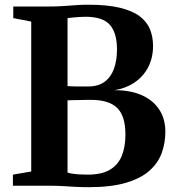

<svg xmlns="http://www.w3.org/2000/svg" viewBox="-20 -770 726 796"><path d="M109.5 -59V-680.5L35 -695V-743H183.5Q214.5 -743 241.2 -744.8Q268 -746.5 293.2 -748.5Q318.5 -750.5 345 -750.5Q424.5 -750.5 476.5 -738Q528.5 -725.5 558.8 -702.8Q589 -680 601.8 -648.8Q614.5 -617.5 614.5 -580Q614.5 -530 594.2 -491.2Q574 -452.5 537.8 -428Q501.5 -403.5 454.5 -396Q518.5 -396.5 565.8 -376.2Q613 -356 639.2 -317.2Q665.5 -278.5 665.5 -224Q665.5 -176.5 650.2 -135Q635 -93.5 599 -61.8Q563 -30 501.5 -12Q440 6 348 6Q315 6 290.2 4.5Q265.5 3 241 1.5Q216.5 0 184 0H33.5V-46ZM260 -413Q268 -412.5 279 -412Q290 -411.5 302 -411.5Q314 -411.5 325.5 -411.5Q337 -411.5 345.5 -411.5Q387.5 -411.5 413.8 -431Q440 -450.5 452.5 -485Q465 -519.5 465 -565Q465 -633.5 435.5 -667Q406 -700.5 334.5 -700.5Q322.5 -700.5 307.8 -699.5Q293 -698.5 280 -697.2Q267 -696 260 -695ZM260 -54.5Q268.5 -51.5 283 -49.5Q297.5 -47.5 313.5 -46.8Q329.5 -46 343.5 -46Q402 -46 436 -66.5Q470 -87 485 -124.2Q500 -161.5 500 -212Q500 -289 465.8 -322.5Q431.5 -356 357 -356Q346 -356 332.2 -355.8Q318.5 -355.5 304.8 -355.2Q291 -355 279.5 -354.8Q268 -354.5 260 -354Z"/></svg>

Font: Merriweather 60pt
Style: Bold
Weight: 700
Version: Version 2.100